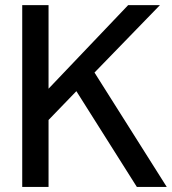

<svg xmlns="http://www.w3.org/2000/svg" viewBox="-20 -735 676 755"><path d="M67.4 0V-714.8H170.9V-386.2L483.9 -714.8H608.9L351.6 -449.7L635.7 0H518.1L280.3 -376.5L170.9 -263.2V0Z"/></svg>

Font: Pontano Sans SemiBold
Style: Regular
Weight: 600
Designer: Vernon Adams
Foundry: Vernon Adams
Version: Version 2.001